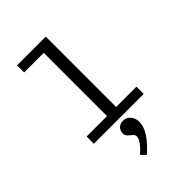

<svg xmlns="http://www.w3.org/2000/svg" viewBox="-269 -777 1163 1163"><g transform="rotate(-45 312.5 -195.0)"><path d="M99 0V-62H274V-604H106V-665H352V-62H526V0ZM279 275 249 245Q278 221 296.5 195.5Q315 170 315 153Q315 139 303 129.5Q291 120 279 108.5Q267 97 267 80Q267 57 282 41.5Q297 26 323 26Q350 26 369 47Q388 68 388 101Q388 141 360 184Q332 227 279 275Z"/></g></svg>

Font: Inconsolata Expanded Thin
Style: Regular
Weight: 100
Width: 7
Monospace: yes
Designer: Raph Levien, Cyreal, Brenton Simpson
Foundry: Raph Levien, Cyreal, Google
Version: Version 3.100; ttfautohint (v1.8.4.7-5d5b)